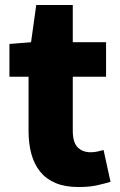

<svg xmlns="http://www.w3.org/2000/svg" viewBox="-20 -739 485 773"><path d="M18 -562 105 -569 126 -719H273V-569H407V-430H273V-213Q273 -165 293 -145.5Q313 -126 345 -126Q359 -126 372.5 -129Q386 -132 397 -135L425 -7Q402 0 371 7Q340 14 296 14Q242 14 204 -2Q166 -18 142 -47.5Q118 -77 106.5 -118.5Q95 -160 95 -211V-430H18Z"/></svg>

Font: Kinto Sans Black
Style: Regular
Weight: 900
Designer: Authors: Ryoko NISHIZUKA  (kana & ideographs); Paul D. Hunt (Latin, Greek & Cyrillic); Wenlong ZHANG  (bopomofo); Sandol
Foundry: Adobe Systems Incorporated, ookami Inc.
Version: Version 0.001